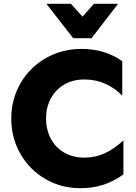

<svg xmlns="http://www.w3.org/2000/svg" viewBox="-20 -971 712 1005"><path d="M422 -146Q361 -146 315 -173Q269 -200 245 -247Q221 -294 221 -352Q221 -408 245.5 -454.5Q270 -501 315.5 -528Q361 -555 422 -555Q482 -555 532.5 -532Q583 -509 620 -470V-651Q528 -715 408 -715Q304 -715 219.5 -666.5Q135 -618 87 -534.5Q39 -451 39 -350Q39 -248 87.5 -164.5Q136 -81 218.5 -33.5Q301 14 400 14Q467 14 521.5 -4Q576 -22 626 -58V-236Q577 -191 528 -168.5Q479 -146 422 -146ZM472 -951 412 -884 351 -951H223L363 -771H459L598 -951Z"/></svg>

Font: Geom ExtraBold
Style: Bold
Weight: 800
Version: Version 1.102